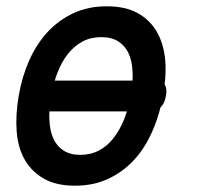

<svg xmlns="http://www.w3.org/2000/svg" viewBox="-20 -580 640 610"><path d="M218 10Q159 10 120 -12Q81 -34 59 -72Q37 -110 33 -162.5Q29 -215 39.5 -276Q50 -337 73 -388.5Q96 -440 131 -478Q166 -516 213 -538Q260 -560 319 -560Q379 -560 418 -538Q457 -516 478.5 -478.5Q500 -441 505 -389Q508 -352 503 -311Q512 -298 507 -275Q503 -251 490 -239Q480 -199 464 -163Q441 -110 406 -72Q371 -34 324 -12Q277 10 218 10ZM154 -324H401Q402 -338 401 -351Q400 -385 389 -409.5Q378 -434 356.5 -448Q335 -462 301.5 -462Q268 -462 242 -448Q216 -434 196 -409Q176 -384 163 -350Q158 -338 154 -324ZM235 -88Q268 -88 294.5 -102Q321 -116 340.5 -141Q360 -166 374 -200Q379 -213 383 -226H137Q136 -212 137 -200Q138 -166 149 -141Q160 -116 181.5 -102Q203 -88 235 -88Z"/></svg>

Font: Maple Mono NL Medium
Style: Italic
Weight: 500
Italic angle: -10°
Monospace: yes
Designer: subframe7536
Version: Version 7.000